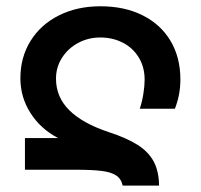

<svg xmlns="http://www.w3.org/2000/svg" viewBox="-20 -579 640 612"><path d="M219 -38H59.5V-139H165Q109 -168.5 77 -219Q45 -269.5 45 -329.5Q45 -396.5 77.5 -448.8Q110 -501 168 -530Q226 -559 300 -559Q377 -559 434.5 -530.2Q492 -501.5 523.5 -448.8Q555 -396 555 -325.5Q555 -277 537.5 -232.5H425.5Q433 -254.5 437 -280Q441 -305.5 441 -325Q441 -365 422.5 -395.5Q404 -426 371.8 -442.8Q339.5 -459.5 299.5 -459.5Q261.5 -459.5 229.2 -442.2Q197 -425 177.8 -395Q158.5 -365 158.5 -328.5Q158.5 -269.5 201 -227.5Q243.5 -185.5 326.5 -158Q384.5 -139 419 -117Q453.5 -95 470 -64Q486.5 -33 487 12.5H371Q366.5 -9 350.2 -19.8Q334 -30.5 303.8 -34.2Q273.5 -38 219 -38Z"/></svg>

Font: JuliaMono SemiBold
Style: Regular
Weight: 600
Monospace: yes
Designer: cormullion
Foundry: corm
Version: Version 0.055; ttfautohint (v1.8.4)